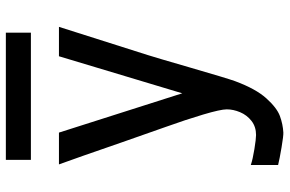

<svg xmlns="http://www.w3.org/2000/svg" viewBox="-182 -584 965 640"><g transform="rotate(-90 300.0 -264.5)"><path d="M169.5 107Q197 107 216.5 91.8Q236 76.5 245.5 53.8Q255 31 255 9.5Q255 -11 237.8 -69Q220.5 -127 197 -192.5Q193.5 -202 145.5 -339Q91.5 -495.5 71.5 -550H177.5L308.5 -139L432 -550H530L436 -254Q426.5 -224 396 -118.5Q358 12.5 349 37Q323.5 106 291.8 141.2Q260 176.5 232.8 186.5Q205.5 196.5 177.5 198Q167 198.5 128.2 192Q89.5 185.5 69.5 180.5V89.5Q88.5 96 122.5 101.5Q156.5 107 169.5 107ZM86.5 -727H510.5V-643.5H86.5Z"/></g></svg>

Font: JuliaMono Medium
Style: Regular
Weight: 500
Monospace: yes
Designer: cormullion
Foundry: corm
Version: Version 0.054; ttfautohint (v1.8.4)